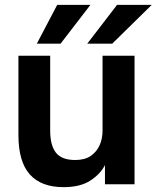

<svg xmlns="http://www.w3.org/2000/svg" viewBox="-20 -760 646 792"><path d="M242 12Q150 12 103 -40.5Q56 -93 56 -203V-530H187V-221Q187 -161 210.5 -130.5Q234 -100 290 -100Q330 -100 354.5 -117Q379 -134 391 -161Q403 -188 403 -221V-530H535V0H413V-79Q394 -42 352.5 -15Q311 12 242 12ZM230 -580H132L216 -740H353ZM443 -580H340L463 -740H606Z"/></svg>

Font: Golos Text SemiBold
Style: Regular
Weight: 600
Designer: A.Korolkova, Vitaly Kuzmin
Foundry: ParaType Ltd
Version: Version 2.004